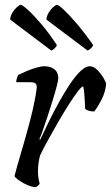

<svg xmlns="http://www.w3.org/2000/svg" viewBox="-20 -774 459 794"><path d="M127 0Q114 0 94 -8.5Q74 -17 58.5 -28Q43 -39 40 -46Q43 -59 52 -90.5Q61 -122 74 -166Q87 -210 100 -259Q109 -292 116.5 -325.5Q124 -359 128 -383.5Q132 -408 132 -414Q132 -425 126 -429.5Q120 -434 103 -434H47Q47 -442 50 -451Q53 -460 55 -464Q69 -471 89 -479.5Q109 -488 129.5 -494Q150 -500 163 -500Q189 -500 205 -487.5Q221 -475 221 -449Q221 -442 214.5 -417Q208 -392 198 -359.5Q188 -327 177 -293.5Q166 -260 157 -234.5Q148 -209 143 -199L146 -196Q162 -230 182 -271Q202 -312 224.5 -352.5Q247 -393 269.5 -426.5Q292 -460 313 -480Q334 -500 351 -500Q367 -500 382 -485Q397 -470 407.5 -452.5Q418 -435 419 -426Q415 -391 400 -362Q385 -333 370 -313Q355 -313 345.5 -316.5Q336 -320 332 -324Q332 -332 331 -349.5Q330 -367 328.5 -386.5Q327 -406 324 -417Q317 -416 301 -395Q285 -374 264 -341Q243 -308 221 -270Q199 -232 179 -195.5Q159 -159 146 -132Q142 -118 139.5 -101.5Q137 -85 137 -66Q137 -39 144 -15Q143 -12 138.5 -7.5Q134 -3 127 0ZM342 -565 172 -693Q173 -708 181.5 -722Q190 -736 200.5 -745Q211 -754 216 -754Q222 -754 244 -733.5Q266 -713 298 -675.5Q330 -638 365 -588Q364 -582 356.5 -574.5Q349 -567 342 -565ZM192 -565 22 -693Q23 -708 31.5 -722Q40 -736 50.5 -745Q61 -754 66 -754Q72 -754 95 -733.5Q118 -713 150 -675.5Q182 -638 215 -588Q214 -582 206.5 -574.5Q199 -567 192 -565Z"/></svg>

Font: Texturina 72pt 72pt Medium
Style: Italic
Weight: 500
Italic angle: -11°
Designer: Guillermo Torres Carreño
Foundry: Omnibus-Type
Version: Version 1.002; ttfautohint (v1.8.3)